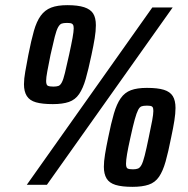

<svg xmlns="http://www.w3.org/2000/svg" viewBox="-20 -717 730 745"><path d="M84 0 571 -688H650L162 0ZM185 -313Q144 -313 119.5 -320Q95 -327 84 -344.5Q73 -362 73 -390Q73 -411 78 -439Q83 -467 90 -504Q101 -560 111.5 -597Q122 -634 138 -656Q154 -678 178.5 -687.5Q203 -697 241 -697Q282 -697 306.5 -689Q331 -681 341.5 -664.5Q352 -648 352 -619Q352 -597 347.5 -569Q343 -541 335 -504Q323 -447 312.5 -410.5Q302 -374 287 -352Q272 -330 247.5 -321.5Q223 -313 185 -313ZM187 -381Q199 -381 206.5 -383.5Q214 -386 220 -397.5Q226 -409 232 -434Q238 -459 248 -504Q257 -545 261.5 -570Q266 -595 266 -607Q266 -617 263 -621.5Q260 -626 254 -627Q248 -628 239 -628Q227 -628 219.5 -625.5Q212 -623 205.5 -611.5Q199 -600 192.5 -574.5Q186 -549 176 -504Q168 -464 163.5 -440Q159 -416 159 -403Q159 -387 166 -384Q173 -381 187 -381ZM494 8Q453 8 428.5 0.5Q404 -7 393.5 -24.5Q383 -42 383 -70Q383 -90 387.5 -118Q392 -146 400 -184Q411 -239 422 -276.5Q433 -314 448.5 -336Q464 -358 488 -367Q512 -376 550 -376Q592 -376 616 -368.5Q640 -361 650.5 -344Q661 -327 661 -298Q661 -277 656.5 -248.5Q652 -220 644 -183Q633 -127 622.5 -90Q612 -53 597 -31Q582 -9 557 -0.5Q532 8 494 8ZM496 -60Q508 -60 515.5 -63Q523 -66 529 -77Q535 -88 541.5 -113.5Q548 -139 557 -183Q566 -225 570.5 -249.5Q575 -274 575 -286Q575 -297 572.5 -301Q570 -305 564 -306Q558 -307 549 -307Q537 -307 529.5 -304.5Q522 -302 516 -290.5Q510 -279 503 -254Q496 -229 486 -183Q477 -143 473 -119Q469 -95 469 -82Q469 -66 475.5 -63Q482 -60 496 -60Z"/></svg>

Font: Saira Condensed
Style: Bold Italic
Weight: 700
Width: 3
Italic angle: -12°
Designer: Hector Gatti with collaboration of the Omnibus-Type team
Foundry: Omnibus-Type
Version: Version 1.101